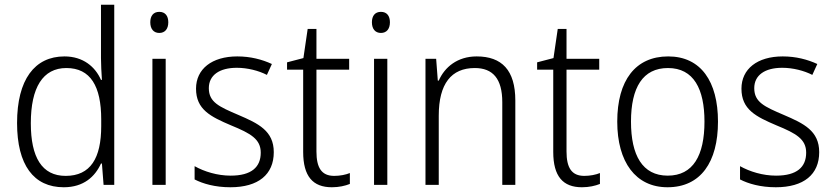

<svg xmlns="http://www.w3.org/2000/svg" viewBox="-20 -780 3517 810"><path d="M249 10C333 10 381 -35 406 -90H410L417 0H462V-760H406V-535C406 -508 408 -473 410 -443H406C382 -498 331 -542 252 -542C126 -542 52 -444 52 -261C52 -84 122 10 249 10ZM257 -38C157 -38 110 -116 110 -260C110 -411 161 -493 260 -493C362 -493 407 -416 407 -276V-248C407 -113 362 -38 257 -38Z M652 -730C627 -730 614 -713 614 -686C614 -658 628 -641 652 -641C676 -641 690 -658 690 -686C690 -713 677 -730 652 -730ZM679 -532H623V0H679Z M1135 -138C1135 -228 1070 -259 986 -295C904 -330 861 -349 861 -408C861 -463 906 -494 979 -494C1024 -494 1071 -482 1106 -464L1127 -510C1086 -529 1037 -542 981 -542C874 -542 807 -489 807 -406C807 -318 868 -288 955 -251C1038 -217 1080 -193 1080 -136C1080 -75 1041 -39 953 -39C897 -39 842 -56 801 -79V-23C836 -5 887 10 952 10C1070 10 1135 -44 1135 -138Z M1390 -38C1336 -38 1315 -73 1315 -141V-486H1453V-532H1315V-658H1278L1260 -535L1191 -517V-486H1259V-139C1259 -36 1300 10 1380 10C1410 10 1436 4 1456 -4V-50C1439 -43 1415 -38 1390 -38Z M1587 -730C1562 -730 1549 -713 1549 -686C1549 -658 1563 -641 1587 -641C1611 -641 1625 -658 1625 -686C1625 -713 1612 -730 1587 -730ZM1614 -532H1558V0H1614Z M1991 -542C1910 -542 1856 -497 1831 -440H1827L1820 -532H1775V0H1831V-292C1831 -427 1884 -493 1983 -493C2059 -493 2099 -448 2099 -349V0H2154V-356C2154 -484 2097 -542 1991 -542Z M2445 -38C2391 -38 2370 -73 2370 -141V-486H2508V-532H2370V-658H2333L2315 -535L2246 -517V-486H2314V-139C2314 -36 2355 10 2435 10C2465 10 2491 4 2511 -4V-50C2494 -43 2470 -38 2445 -38Z M3009 -267C3009 -436 2937 -542 2799 -542C2661 -542 2584 -441 2584 -267C2584 -96 2662 10 2796 10C2936 10 3009 -96 3009 -267ZM2642 -267C2642 -411 2692 -493 2798 -493C2907 -493 2952 -404 2952 -267C2952 -124 2904 -39 2797 -39C2690 -39 2642 -125 2642 -267Z M3436 -138C3436 -228 3371 -259 3287 -295C3205 -330 3162 -349 3162 -408C3162 -463 3207 -494 3280 -494C3325 -494 3372 -482 3407 -464L3428 -510C3387 -529 3338 -542 3282 -542C3175 -542 3108 -489 3108 -406C3108 -318 3169 -288 3256 -251C3339 -217 3381 -193 3381 -136C3381 -75 3342 -39 3254 -39C3198 -39 3143 -56 3102 -79V-23C3137 -5 3188 10 3253 10C3371 10 3436 -44 3436 -138Z"/></svg>

Font: Noto Sans Gujarati SemiCondensed Light
Style: Regular
Weight: 300
Width: 4
Designer: Jelle Bosma - Monotype Design Team, Universal Thirst
Foundry: Monotype Imaging Inc.
Version: Version 2.106